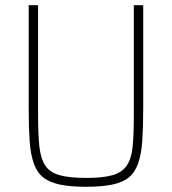

<svg xmlns="http://www.w3.org/2000/svg" viewBox="-20 -708 659 736"><path d="M310 8Q250 8 209.5 -0.5Q169 -9 145 -28.5Q121 -48 109 -83Q97 -118 93.5 -169.5Q90 -221 90 -294V-688H126V-264Q126 -192 131 -146Q136 -100 153.5 -73.5Q171 -47 208.5 -36.5Q246 -26 310 -26Q375 -26 411.5 -36.5Q448 -47 466 -73.5Q484 -100 488.5 -146Q493 -192 493 -264V-688H529V-294Q529 -221 525.5 -169.5Q522 -118 510 -83Q498 -48 474.5 -28.5Q451 -9 410.5 -0.5Q370 8 310 8Z"/></svg>

Font: Saira SemiCondensed Thin
Style: Regular
Weight: 250
Width: 4
Designer: Hector Gatti with collaboration of the Omnibus-Type team
Foundry: Omnibus-Type
Version: Version 1.101